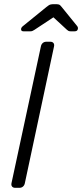

<svg xmlns="http://www.w3.org/2000/svg" viewBox="-20 -900 394 920"><path d="M53 0Q43 0 38 -6Q33 -12 35 -22L176 -678Q178 -688 185 -694Q192 -700 202 -700H221Q231 -700 236 -694Q241 -688 239 -678L99 -22Q97 -12 90 -6Q83 0 73 0ZM92 -750Q81 -750 81 -760Q81 -768 90 -775L202 -866Q215 -877 222.5 -878.5Q230 -880 237 -880H247Q255 -880 261.5 -878.5Q268 -877 276 -866L349 -776Q355 -769 353 -761Q351 -750 338 -750H318Q312 -750 308 -752Q304 -754 301 -757L236 -817L145 -757Q140 -754 136 -752Q132 -750 126 -750Z"/></svg>

Font: Rubik Light
Style: Italic
Weight: 300
Italic angle: -12°
Designer: Hubert and Fischer
Foundry: Hubert and Fischer
Version: Version 2.300;gftools[0.9.30]